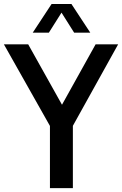

<svg xmlns="http://www.w3.org/2000/svg" viewBox="-44 -968 628 988"><path d="M213 0V-320L-24 -740H101L275 -429L448 -740H564L331 -320.5V0ZM124.5 -800 221.5 -947.5H323.5L420.5 -800H337.5L272.5 -903L207.5 -800Z"/></svg>

Font: Encode Sans Condensed SemiBold
Style: Regular
Weight: 600
Width: 3
Designer: Multiple Designers
Foundry: Impallari Type
Version: Version 3.000; ttfautohint (v1.8.3) -l 8 -r 50 -G 200 -x 14 